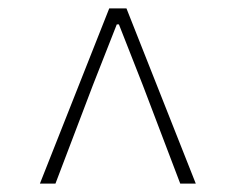

<svg xmlns="http://www.w3.org/2000/svg" viewBox="-20 -758 561 457"><path d="M75 -321H112L201 -555L258 -700H263L320 -555L409 -321H446L281 -738H240Z"/></svg>

Font: Source Han Sans JP VF
Style: Regular
Weight: 250
Designer: Ryoko NISHIZUKA 西塚涼子 (kana, bopomofo & ideographs); Paul D. Hunt (Latin, Greek & Cyrillic); Sandoll Communications 산돌커뮤니
Foundry: Adobe
Version: Version 2.004;hotconv 1.0.118;makeotfexe 2.5.65603